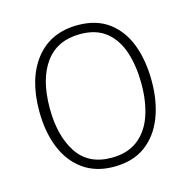

<svg xmlns="http://www.w3.org/2000/svg" viewBox="-86 -626 720 722"><g transform="rotate(-15 273.5 -265.0)"><path d="M492 -265Q492 -185 467.5 -123Q443 -61 394.5 -25.5Q346 10 272 10Q202 10 153 -25Q104 -60 79 -122Q54 -184 54 -265Q54 -392 113 -466Q172 -540 277 -540Q350 -540 398 -504Q446 -468 469 -406Q492 -344 492 -265ZM95 -265Q95 -158 138.5 -91.5Q182 -25 272 -25Q334 -25 374 -55.5Q414 -86 433 -140Q452 -194 452 -265Q452 -333 434.5 -387.5Q417 -442 378.5 -473.5Q340 -505 277 -505Q188 -505 141.5 -441.5Q95 -378 95 -265Z"/></g></svg>

Font: Noto Sans Disp ExtLt
Style: Regular
Weight: 200
Designer: Monotype Design Team
Foundry: Monotype Imaging Inc.
Version: Version 2.000;GOOG;noto-source:20170915:90ef993387c0